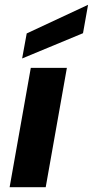

<svg xmlns="http://www.w3.org/2000/svg" viewBox="-20 -778 386 798"><path d="M20 0 108 -496H258L170 0ZM72 -535 91 -639 346 -758 325 -640Z"/></svg>

Font: DM Sans 24pt Black
Style: Italic
Weight: 900
Italic angle: -10°
Designer: Colophon Foundry, Jonny Pinhorn
Foundry: Colophon Foundry
Version: Version 4.004;gftools[0.9.30]